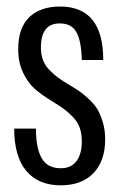

<svg xmlns="http://www.w3.org/2000/svg" viewBox="-20 -552 362 582"><path d="M164.1 9.8Q97.2 9.8 60.3 -33.2Q23.4 -76.2 22.9 -162.1H88.9Q88.9 -103.5 106.2 -72.8Q123.5 -42 164.1 -42Q195.8 -42 211.9 -63.7Q228 -85.4 228 -123Q228 -146.5 221.7 -164.6Q215.3 -182.6 200.9 -197.5Q186.5 -212.4 174.1 -221.4Q161.6 -230.5 138.2 -245.1Q105 -265.1 84.7 -283.2Q64.5 -301.3 49.8 -332Q35.2 -362.8 35.2 -402.8Q35.2 -467.3 68.6 -499.8Q102.1 -532.2 162.1 -532.2Q293 -532.2 293 -370.1H228Q226.6 -427.7 211.7 -454.3Q196.8 -481 161.1 -481Q104 -481 104 -408.2Q104 -387.2 110.1 -370.6Q116.2 -354 129.4 -340.3Q142.6 -326.7 154.8 -317.6Q167 -308.6 188 -295.9Q208.5 -283.7 219.7 -276.1Q231 -268.6 248.3 -252.7Q265.6 -236.8 274.9 -221.4Q284.2 -206.1 291.5 -182.1Q298.8 -158.2 298.8 -129.9Q298.8 -64 263.2 -27.1Q227.5 9.8 164.1 9.8Z"/></svg>

Font: Lumene Sans Condensed
Style: Regular
Weight: 400
Width: 3
Designer: Deni Anggara
Version: Version 1.003;Glyphs 3.1.2 (3151)